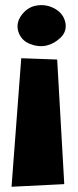

<svg xmlns="http://www.w3.org/2000/svg" viewBox="-20 -679 298 732"><path d="M229 -594Q236 -560 211.5 -536Q187 -512 156 -505Q125 -499 93 -512Q61 -525 50 -558Q40 -591 61.5 -620.5Q83 -650 115 -657Q153 -665 187 -647Q221 -629 229 -594ZM61 -457 198 -452 225 23 24 33Z"/></svg>

Font: LONDON PRESLEY
Style: Regular
Weight: 400
Version: Version 001.000